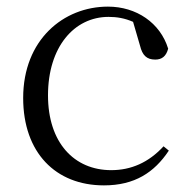

<svg xmlns="http://www.w3.org/2000/svg" viewBox="-20 -546 572 580"><path d="M294 14C387 14 446 -25 490 -91L474 -104C429 -55 376 -32 316 -32C204 -32 125 -115 125 -258C125 -404 204 -495 308 -495C333 -495 357 -491 382 -480L403 -408C410 -379 423 -366 449 -366C469 -366 482 -376 488 -399C464 -477 392 -526 306 -526C172 -526 50 -426 50 -250C50 -85 148 14 294 14Z"/></svg>

Font: Noto Serif CJK SC Light
Style: Regular
Weight: 300
Designer: Ryoko NISHIZUKA 西塚涼子 (kana & ideographs); Frank Grießhammer (Latin, Greek & Cyrillic); Wenlong ZHANG 张文龙 (bopomofo); San
Foundry: Adobe
Version: Version 2.001;hotconv 1.1.0;makeotfexe 2.6.0